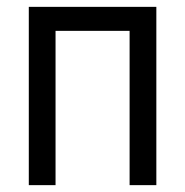

<svg xmlns="http://www.w3.org/2000/svg" viewBox="-20 -540 540 560"><path d="M64 0V-520H436V0H358V-450H142V0Z"/></svg>

Font: Iosevka Term Curly
Style: Regular
Weight: 400
Designer: Belleve Invis
Foundry: Belleve Invis
Version: Version 32.3.0